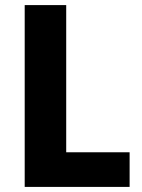

<svg xmlns="http://www.w3.org/2000/svg" viewBox="-20 -734 556 754"><path d="M77 0H489V-136H240V-714H77Z"/></svg>

Font: Noto Sans Gurmukhi UI SemiCondensed ExtraBold
Style: Regular
Weight: 800
Width: 4
Designer: Jelle Bosma - Monotype Design Team
Foundry: Monotype Imaging Inc.
Version: Version 2.004